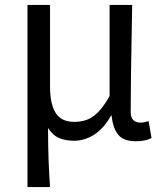

<svg xmlns="http://www.w3.org/2000/svg" viewBox="-20 -563 668 783"><path d="M92 200V-543H184V-210Q184 -139 207 -102.5Q230 -66 283 -66Q308 -66 331.5 -73.5Q355 -81 378.5 -104Q402 -127 427 -171V-543H519Q518 -470 516.5 -394Q515 -318 514 -245Q513 -172 513 -106Q513 -83 524 -73Q535 -63 552 -63Q560 -63 568 -64.5Q576 -66 586 -69L598 0Q586 6 570.5 9.5Q555 13 533 13Q486 13 463.5 -12Q441 -37 435 -92H433Q404 -40 365 -14.5Q326 11 282 11Q249 11 222.5 0.5Q196 -10 176 -41Q176 -1 176.5 29.5Q177 60 178 87Q179 114 180.5 141Q182 168 184 200Z"/></svg>

Font: Farlight84_Sys_V01
Style: Regular
Weight: 400
Designer: Ryoko NISHIZUKA  (kana, bopomofo & ideographs); Paul D. Hunt (Latin, Greek & Cyrillic); Sandoll Communications , Soo-you
Foundry: Adobe
Version: Version 2.004;October 29, 2024;FontCreator 14.0.0.2814 64-bi